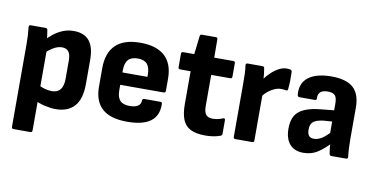

<svg xmlns="http://www.w3.org/2000/svg" viewBox="-76 -840 2424 1239"><g transform="rotate(10 1135.5 -220.5)"><path d="M310 11Q278 11 239 2Q200 -7 172 -22L170 -126Q193 -113 218.5 -106Q244 -99 265 -99Q303 -99 321.5 -122.5Q340 -146 340 -193V-314Q340 -352 326 -370.5Q312 -389 283 -389Q255 -389 226.5 -372Q198 -355 169 -326L158 -412Q183 -438 210 -459Q237 -480 269 -493Q301 -506 340 -506Q407 -506 441 -465.5Q475 -425 475 -340V-183Q475 -83 432 -36Q389 11 310 11ZM65 185Q53 185 53 172V-371Q53 -399 51.5 -427.5Q50 -456 47 -480Q46 -494 59 -494H156Q166 -494 169 -484Q172 -469 174.5 -448Q177 -427 177 -409L188 -357V172Q188 185 176 185Z M778 11Q668 11 614.5 -37Q561 -85 561 -181V-302Q561 -402 614.5 -454Q668 -506 776 -506Q882 -506 936.5 -456Q991 -406 991 -308V-229Q991 -216 978 -216H694V-179Q694 -135 713.5 -113.5Q733 -92 777 -92Q811 -92 830.5 -104Q850 -116 850 -141Q850 -153 863 -153H969Q980 -153 980 -141Q982 -64 931.5 -26.5Q881 11 778 11ZM694 -297H858V-310Q858 -358 838.5 -380.5Q819 -403 777 -403Q734 -403 714 -380.5Q694 -358 694 -310Z M1290 11Q1230 11 1194 -7Q1158 -25 1142 -64Q1126 -103 1126 -167V-381H1058Q1045 -381 1045 -394V-482Q1045 -494 1058 -494H1130L1144 -614Q1145 -626 1157 -626H1249Q1260 -626 1260 -614L1261 -494H1386Q1398 -494 1398 -482V-394Q1398 -381 1386 -381H1261V-176Q1261 -139 1274.5 -121.5Q1288 -104 1319 -104Q1335 -104 1351.5 -107.5Q1368 -111 1385 -118Q1399 -123 1399 -108V-19Q1399 -9 1389 -5Q1369 3 1343 7Q1317 11 1290 11Z M1486 0Q1474 0 1474 -13V-369Q1474 -399 1473 -427.5Q1472 -456 1468 -481Q1467 -494 1480 -494H1577Q1587 -494 1590 -484Q1593 -466 1595.5 -444Q1598 -422 1598 -403L1609 -349V-13Q1609 0 1597 0ZM1599 -294 1591 -407Q1610 -434 1634.5 -457Q1659 -480 1684.5 -493Q1710 -506 1734 -506Q1750 -506 1760 -503Q1769 -499 1769 -487Q1770 -463 1769.5 -433.5Q1769 -404 1766 -377Q1765 -364 1752 -367Q1747 -368 1738.5 -369Q1730 -370 1721 -370Q1701 -370 1679.5 -361Q1658 -352 1637.5 -335.5Q1617 -319 1599 -294Z M2115 0Q2105 0 2102 -12Q2100 -25 2097 -48Q2094 -71 2093 -93L2082 -129V-339Q2082 -376 2068.5 -391Q2055 -406 2021 -406Q1956 -406 1959 -351Q1960 -338 1948 -338H1846Q1834 -338 1833 -354Q1827 -427 1877 -466Q1927 -505 2026 -506Q2125 -506 2171 -465Q2217 -424 2217 -334V-127Q2217 -93 2218.5 -65.5Q2220 -38 2223 -14Q2225 0 2211 0ZM1933 11Q1875 11 1843.5 -25Q1812 -61 1812 -128Q1812 -178 1830.5 -210.5Q1849 -243 1892 -261.5Q1935 -280 2006 -286L2095 -295V-221L2025 -216Q1978 -210 1959.5 -194Q1941 -178 1941 -144Q1941 -116 1951.5 -103Q1962 -90 1985 -90Q2011 -90 2037.5 -107Q2064 -124 2099 -164L2108 -86Q2066 -41 2026 -15Q1986 11 1933 11Z"/></g></svg>

Font: Sofia Sans Semi Condensed ExtraBold
Style: Regular
Weight: 800
Designer: Botio Nikoltchev, Ani Petrova
Foundry: lettersoup
Version: Version 4.100